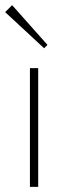

<svg xmlns="http://www.w3.org/2000/svg" viewBox="-36 -724 248 744"><path d="M80 0V-460H112V0ZM135 -537 -16 -677 11 -704 148 -550Z"/></svg>

Font: Outfit Thin
Style: Regular
Weight: 100
Designer: Rodrigo Fuenzalida
Foundry: fragTYPE
Version: Version 1.100;gftools[0.9.27]